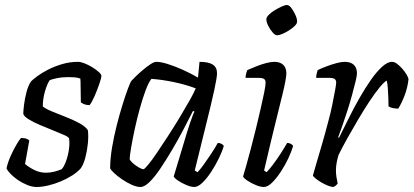

<svg xmlns="http://www.w3.org/2000/svg" viewBox="-20 -747 1652 767"><path d="M126 0Q109 0 89 -8Q69 -16 51.5 -28Q34 -40 21.5 -53Q9 -66 6 -75Q12 -101 23.5 -126Q35 -151 46.5 -170.5Q58 -190 64 -196Q71 -196 77 -195Q83 -194 88.5 -191.5Q94 -189 97 -186Q94 -169 89.5 -144Q85 -119 80 -92Q95 -79 117 -68Q139 -57 164 -57Q181 -57 198 -61.5Q215 -66 226 -71Q234 -79 240.5 -94.5Q247 -110 251.5 -129Q256 -148 257 -165.5Q258 -183 256 -194Q254 -200 235.5 -208Q217 -216 191 -226.5Q165 -237 139 -248Q113 -259 94.5 -270.5Q76 -282 73 -292Q73 -304 76 -328.5Q79 -353 86 -379.5Q93 -406 104 -422Q112 -430 129.5 -443Q147 -456 172.5 -469Q198 -482 228.5 -491Q259 -500 292 -500Q302 -500 317.5 -494Q333 -488 348.5 -478.5Q364 -469 374.5 -459.5Q385 -450 385 -444Q385 -436 377 -412.5Q369 -389 358.5 -364.5Q348 -340 338 -327Q331 -327 324 -328.5Q317 -330 311.5 -333Q306 -336 303 -338Q303 -351 302.5 -368.5Q302 -386 302 -403.5Q302 -421 301 -433Q291 -437 278 -438Q265 -439 253 -439Q228 -439 206.5 -434.5Q185 -430 178 -426Q168 -411 159.5 -381.5Q151 -352 151 -322Q161 -313 186 -302.5Q211 -292 241 -280.5Q271 -269 296 -255.5Q321 -242 331 -227Q334 -204 331 -174Q328 -144 321 -117.5Q314 -91 303 -75Q290 -60 269 -46.5Q248 -33 223 -22.5Q198 -12 172.5 -6Q147 0 126 0Z M541 0Q526 0 506 -9Q486 -18 467 -31Q448 -44 435 -56.5Q422 -69 420 -75Q420 -112 427.5 -157Q435 -202 446.5 -247Q458 -292 470 -330.5Q482 -369 491.5 -394Q501 -419 504 -423Q510 -430 523 -442.5Q536 -455 552 -468.5Q568 -482 582 -491Q596 -500 604 -500Q622 -500 649.5 -491.5Q677 -483 709.5 -468.5Q742 -454 771 -437L777 -500Q813 -500 830 -489Q847 -478 847 -454Q847 -438 835.5 -385Q824 -332 803.5 -250.5Q783 -169 758 -66L769 -59Q779 -69 793.5 -89Q808 -109 823.5 -132.5Q839 -156 850 -176Q859 -176 865.5 -172Q872 -168 874 -164Q868 -143 854.5 -115Q841 -87 824 -61Q807 -35 789 -17.5Q771 0 756 0Q744 0 725.5 -7.5Q707 -15 692 -25Q677 -35 674 -42L727 -218Q733 -238 739 -255Q745 -272 749.5 -284.5Q754 -297 757 -301L751 -304Q734 -270 712.5 -229Q691 -188 667 -147.5Q643 -107 620.5 -73.5Q598 -40 577.5 -20Q557 0 541 0ZM553 -71Q557 -71 572 -89Q587 -107 607.5 -137.5Q628 -168 651.5 -204Q675 -240 697 -276.5Q719 -313 736.5 -344Q754 -375 762 -394Q719 -410 672.5 -419.5Q626 -429 585 -432Q574 -419 562 -387Q550 -355 538.5 -313.5Q527 -272 518 -230Q509 -188 503.5 -155.5Q498 -123 498 -110Q507 -96 526 -83.5Q545 -71 553 -71Z M1034 0Q1021 0 1002.5 -7.5Q984 -15 969 -25Q954 -35 951 -42Q955 -54 963 -83Q971 -112 981.5 -151Q992 -190 1002 -231.5Q1012 -273 1021 -311.5Q1030 -350 1035.5 -378Q1041 -406 1041 -417Q1041 -428 1034 -432Q1027 -436 1015 -436H961Q961 -445 963.5 -454Q966 -463 968 -467Q984 -474 1004 -482Q1024 -490 1043 -495Q1062 -500 1076 -500Q1099 -500 1111.5 -488Q1124 -476 1124 -454Q1124 -445 1120 -422.5Q1116 -400 1107.5 -366Q1099 -332 1088 -287Q1077 -242 1063.5 -187Q1050 -132 1035 -66L1045 -59Q1055 -69 1070.5 -89.5Q1086 -110 1101.5 -134Q1117 -158 1127 -176Q1136 -176 1142.5 -172Q1149 -168 1151 -164Q1145 -143 1132 -115Q1119 -87 1101.5 -60.5Q1084 -34 1066.5 -17Q1049 0 1034 0ZM1087 -606Q1079 -606 1069 -617.5Q1059 -629 1051.5 -644Q1044 -659 1044 -670Q1044 -678 1054 -688Q1064 -698 1078 -706.5Q1092 -715 1105.5 -721Q1119 -727 1126 -727Q1135 -727 1144 -715Q1153 -703 1160 -687.5Q1167 -672 1167 -661Q1167 -653 1157.5 -643.5Q1148 -634 1134.5 -625.5Q1121 -617 1108 -611.5Q1095 -606 1087 -606Z M1312 0Q1304 0 1291 -5Q1278 -10 1265 -17.5Q1252 -25 1242 -33Q1232 -41 1230 -46Q1234 -61 1243.5 -93Q1253 -125 1266 -169.5Q1279 -214 1292 -264Q1301 -296 1307.5 -329Q1314 -362 1318.5 -386Q1323 -410 1323 -417Q1323 -428 1316 -432Q1309 -436 1296 -436H1243Q1243 -444 1245 -452.5Q1247 -461 1249 -467Q1266 -475 1286 -482.5Q1306 -490 1325 -495Q1344 -500 1357 -500Q1381 -500 1393.5 -488Q1406 -476 1406 -454Q1406 -445 1400.5 -422Q1395 -399 1386.5 -368Q1378 -337 1367.5 -304Q1357 -271 1347 -243Q1337 -215 1331 -199L1334 -196Q1351 -230 1371.5 -271.5Q1392 -313 1415 -353.5Q1438 -394 1461 -427Q1484 -460 1506 -480Q1528 -500 1546 -500Q1556 -500 1567 -491.5Q1578 -483 1588 -471.5Q1598 -460 1604.5 -448.5Q1611 -437 1612 -431Q1608 -396 1596.5 -366Q1585 -336 1571 -313Q1559 -313 1548.5 -315.5Q1538 -318 1532 -322Q1532 -331 1531.5 -350.5Q1531 -370 1529.5 -391.5Q1528 -413 1525 -425Q1516 -421 1497.5 -399Q1479 -377 1456.5 -343Q1434 -309 1411 -270Q1388 -231 1367 -193.5Q1346 -156 1332 -127Q1328 -113 1325 -97.5Q1322 -82 1322 -66Q1322 -53 1324 -40Q1326 -27 1329 -14Q1327 -11 1323.5 -7.5Q1320 -4 1312 0Z"/></svg>

Font: Texturina Medium 12pt Light
Style: Italic
Weight: 300
Italic angle: -11°
Version: Version 1.002